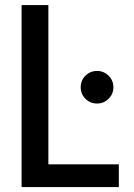

<svg xmlns="http://www.w3.org/2000/svg" viewBox="-20 -758 543 778"><path d="M67.5 0V-737.5H176V-92H461.5V0ZM373.5 -338.5Q345.5 -338.5 326.2 -357.8Q307 -377 307 -404.5Q307 -432 326.2 -451.2Q345.5 -470.5 373.5 -470.5Q400.5 -470.5 420 -451.2Q439.5 -432 439.5 -404.5Q439.5 -377 420 -357.8Q400.5 -338.5 373.5 -338.5Z"/></svg>

Font: Epilogue Medium
Style: Regular
Weight: 500
Designer: Tyler Finck
Foundry: Etcetera Type Co
Version: Version 2.111; ttfautohint (v1.8.3)